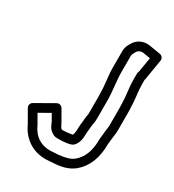

<svg xmlns="http://www.w3.org/2000/svg" viewBox="-186 -812 894 987"><g transform="rotate(30 261.0 -318.5)"><path d="M353 -512V-610C353 -616.6 358.1 -628.1 365.7 -640.2C371.6 -649.6 383.8 -657.6 402.2 -655.3L444.3 -648.4L429.9 -561.4C427 -556.7 426 -549.5 426 -548V-512C426 -463 436 -418.5 436 -378C436 -368 437 -358 437 -348V-243C437 -233.6 431.5 -204.6 431 -187.5L429.4 -172.6C427.9 -165.6 428 -162.7 428 -157C428 -86.4 407.2 -40.4 372.5 -11.7C351.6 5.6 328.2 11.2 286.7 16.1L256.8 18.1C183.3 26.3 139.3 -9.7 116.8 -59.3C113.7 -66 109.7 -72.2 106.7 -77.4L84.2 -116.7L147.7 -152.9L169.9 -114.2C174.4 -105 181.7 -76.9 206.8 -63.2C209.2 -61.7 219.7 -54 234 -54H251C272.9 -54 316.3 -56.9 329.7 -70.3C349.2 -89.8 353.6 -117.4 354 -142.5C354.7 -149.3 355 -156.2 355 -161.1C355.9 -172 357.7 -179.9 358 -193.7C359.8 -210.3 364 -223 364 -243V-348C364 -406.2 353 -461.3 353 -512ZM314 -348V-243.6C313.1 -233.6 308 -208.6 308 -195C308 -187.2 305 -177.5 305 -162C305 -154.6 304 -149.9 304 -144C304 -128.6 301.1 -116.3 297.4 -109.8C284 -107.1 265.8 -105.2 250 -104H235.8C226.5 -109.8 227 -115.3 213.7 -138.4L178.7 -199.4C172.5 -210.2 157 -215.8 144.6 -208.7L37.6 -147.7C25.7 -140.9 21.6 -125.3 28.3 -113.6L63.3 -52.6C65.8 -48.2 68.4 -43.5 71.7 -37.7C101.8 27.1 165.6 78 261.2 67.9L290.7 65.9C334.1 63 372.6 53.1 404.4 26.8C453.1 -13.6 478 -76.6 478 -157C478 -160.8 478.5 -162.2 478.8 -165.2L480.8 -183.2C480.9 -183.9 481 -185.1 481 -186C481 -194.2 487 -223.7 487 -243V-348C487 -358.4 486.7 -368.1 486 -378.8C485.8 -424.9 476 -470.9 476 -512V-538.1C476.6 -539.8 477.3 -541.9 477.7 -543.9L497.7 -664.9C499.9 -678.4 490.5 -691.5 477 -693.7L409.8 -704.7C370.4 -710.3 339 -691.7 323.3 -666.8C315.1 -653.8 303 -634.6 303 -610V-512C303 -461.5 313 -417.4 313 -375C313 -366.3 314 -357.5 314 -348Z"/></g></svg>

Font: Tape
Style: Regular
Weight: 500
Foundry: Cannot Into Space Fonts
Version: Version 0.97